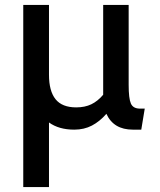

<svg xmlns="http://www.w3.org/2000/svg" viewBox="-20 -514 648 776"><path d="M74 -494H178V-212Q178 -146 204.5 -113Q231 -80 288 -80Q323 -80 349 -92.5Q375 -105 397 -131V-494H500V-171Q500 -116 509 -95.5Q518 -75 546 -75H565L551 10H517Q439 10 410 -54Q383 -23 351.5 -6.5Q320 10 280 10Q218 10 178 -19V242H74Z"/></svg>

Font: Cabin Medium
Style: Regular
Weight: 500
Designer: Pablo Impallari
Foundry: Pablo Impallari. http://www.impallari.com Igino Marini. http://www.ikern.com
Version: Version 2.001